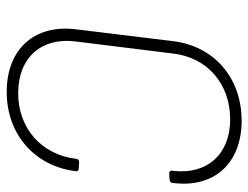

<svg xmlns="http://www.w3.org/2000/svg" viewBox="-106 -642 757 586"><g transform="rotate(90 273.0 -349.5)"><path d="M261 9C390 9 488 -76 503 -202C504 -208 500 -211 494 -211L476 -212C470 -212 466 -209 465 -203V-201C452 -97 372 -26 265 -26C156 -26 94 -97 107 -201L144 -499C156 -603 236 -673 345 -673C451 -673 514 -603 502 -499L501 -496C501 -490 504 -487 510 -487L528 -488C534 -488 539 -492 539 -498V-499C555 -625 478 -708 349 -708C218 -708 121 -624 106 -498L70 -203C54 -76 130 9 261 9Z"/></g></svg>

Font: Barlow ExtraLight
Style: Italic
Weight: 275
Italic angle: -7°
Designer: Jeremy Tribby
Foundry: Tribby Type
Version: Version 1.422;hotconv 1.0.109;makeotfexe 2.5.65596